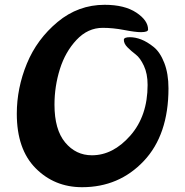

<svg xmlns="http://www.w3.org/2000/svg" viewBox="-20 -773 772 800"><path d="M416 -753Q499 -753 548 -720.5Q597 -688 597 -650Q597 -639 567 -639Q544 -639 497.5 -648Q451 -657 408 -657Q346 -657 299 -607Q252 -557 229.5 -485Q207 -413 207 -337Q207 -233 251.5 -179.5Q296 -126 363 -126Q451 -126 523 -208Q595 -290 595 -419Q595 -466 579.5 -499Q564 -532 545.5 -546Q527 -560 511.5 -575.5Q496 -591 496 -607Q496 -618 521 -618Q544 -618 568.5 -608.5Q593 -599 620 -577.5Q647 -556 664.5 -511Q682 -466 682 -405Q682 -211 579 -102Q476 7 322 7Q207 7 128.5 -72Q50 -151 50 -299Q50 -406 92 -508Q134 -610 220 -681.5Q306 -753 416 -753Z"/></svg>

Font: LeckerliOne
Style: Regular
Weight: 400
Designer: Gesine Todt
Foundry: Gesine Todt
Version: Version 1.000